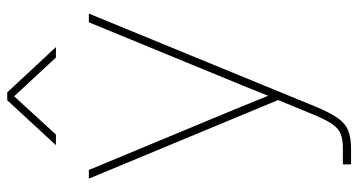

<svg xmlns="http://www.w3.org/2000/svg" viewBox="-248 -532 984 527"><g transform="rotate(-90 243.5 -268.0)"><path d="M56.2 204.1V181.6H99.1Q125 181.6 140.6 175.3Q156.2 168.9 168.5 150.1Q180.7 131.3 195.3 95.2L232.9 3.9L17.1 -515.6H41L187 -164.1Q201.7 -128.9 216.1 -93.8Q230.5 -58.6 244.6 -23.4Q258.8 -58.6 272.9 -93.8Q287.1 -128.9 301.8 -164.1L446.3 -515.6H470.2L216.3 103Q199.7 143.6 184.8 165.5Q169.9 187.5 150.1 195.8Q130.4 204.1 99.1 204.1ZM138.2 -606H109.4V-606.4L232.4 -739.7H253.9L377.9 -606.4V-606H349.6L243.2 -720.7Z"/></g></svg>

Font: Inter Display Thin
Style: Regular
Weight: 100
Designer: Rasmus Andersson
Foundry: rsms
Version: Version 4.000;git-a52131595